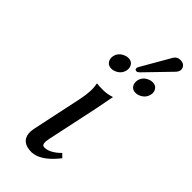

<svg xmlns="http://www.w3.org/2000/svg" viewBox="-252 -834 896 896"><g transform="rotate(45 195.5 -386.0)"><path d="M355.5 -784.2Q379.9 -784.2 388.7 -764.6Q391.6 -756.8 390.1 -749Q387.2 -738.3 380.4 -731L262.2 -608.9Q254.4 -601.6 248.5 -601.1Q237.8 -601.1 237.3 -610.8Q237.3 -612.8 237.3 -613.8Q238.3 -618.2 241.7 -624L324.2 -767.1Q334.5 -783.7 355.5 -784.2ZM120.6 -573.2Q127 -603.5 158.2 -615.2Q167.5 -619.1 176.8 -619.1Q205.1 -619.1 212.4 -592.8Q214.8 -582.5 212.9 -573.2Q206.5 -543 175.8 -530.8Q166.5 -526.9 157.2 -526.9Q128.9 -526.9 121.1 -553.2Q118.7 -563.5 120.6 -573.2ZM280.8 -573.2Q287.1 -603.5 317.9 -615.2Q327.1 -619.1 336.4 -619.1Q364.7 -619.1 372.6 -592.8Q375 -582.5 372.6 -573.2Q366.2 -543 335.4 -530.8Q326.2 -526.9 316.9 -526.9Q288.6 -526.9 281.2 -553.2Q278.8 -563.5 280.8 -573.2ZM152.3 -321.8Q167 -391.6 157.2 -429.2L159.7 -431.2Q171.4 -429.2 203.1 -429.2Q228.5 -429.7 255.4 -439Q255.4 -438 236.8 -342.8L183.1 -90.8Q174.8 -51.8 189 -46.9Q192.9 -45.9 196.8 -45.9Q231.9 -46.9 272.5 -86.9L290 -69.8Q235.4 0 183.6 10.3Q175.8 11.7 169.4 12.2Q103 12.2 97.2 -40.5Q96.2 -55.2 99.1 -70.8Z"/></g></svg>

Font: Linux Biolinum Capitals O
Style: Italic Samll Caps
Weight: 400
Italic angle: -12°
Designer: Philipp H. Poll
Foundry: Philipp H. Poll
Version: Version 0.6.2